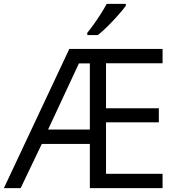

<svg xmlns="http://www.w3.org/2000/svg" viewBox="-21 -965 909 985"><path d="M813 0H439.9V-226.6H193.4L85 0H-1L334.5 -713.9H813V-640.6H522.9V-409.7H793.9V-337.4H522.9V-73.2H813ZM225.6 -300.3H439.9V-639.6H383.8ZM624.5 -945.3V-935.5Q611.3 -917 586.4 -888.7Q561.5 -860.4 533.2 -832Q504.9 -803.7 481 -785.2H426.8V-796.9Q442.4 -815.4 460.9 -841.6Q479.5 -867.7 497.1 -895.3Q514.6 -922.9 526.4 -945.3Z"/></svg>

Font: Open Sans
Style: Regular
Weight: 400
Designer: Monotype Design Team
Foundry: Monotype Imaging Inc.
Version: Version 3.000; ttfautohint (v1.8.4)